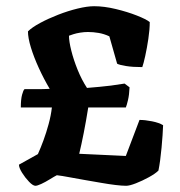

<svg xmlns="http://www.w3.org/2000/svg" viewBox="-20 -598 579 618"><path d="M94 0Q86 0 73.5 -13Q61 -26 51 -42Q41 -58 41 -68L102 -102Q111 -122 120 -146.5Q129 -171 136.5 -198.5Q144 -226 147 -252H47Q47 -278 51 -293Q55 -308 59 -311Q79 -311 99 -311Q119 -311 140 -312Q121 -344 105 -379Q89 -414 79.5 -445Q70 -476 70 -497Q83 -510 109 -524Q135 -538 167 -550.5Q199 -563 230 -570.5Q261 -578 283 -578Q315 -578 352.5 -569Q390 -560 420.5 -548Q451 -536 462 -527Q462 -503 457.5 -473Q453 -443 447.5 -418Q442 -393 438 -382Q407 -382 385.5 -385.5Q364 -389 357 -393L332 -481Q315 -489 297.5 -492Q280 -495 263 -495Q251 -495 238.5 -493Q226 -491 216.5 -488Q207 -485 202 -483Q202 -465 209.5 -435Q217 -405 230 -373Q243 -341 260 -315Q282 -317 300 -318.5Q318 -320 337 -322.5Q356 -325 381 -329L397 -317Q396 -293 392 -276Q388 -259 385 -252H264Q257 -208 249.5 -170Q242 -132 235 -103L385 -96L429 -212Q447 -212 469.5 -207.5Q492 -203 505 -195Q504 -166 500 -122.5Q496 -79 490 -49Q480 -39 459 -27.5Q438 -16 417.5 -8Q397 0 386 0Q373 0 352 -2.5Q331 -5 305.5 -9.5Q280 -14 253.5 -18.5Q227 -23 203.5 -27.5Q180 -32 163 -34Q155 -30 140.5 -21Q126 -12 113 -6Q100 0 94 0Z"/></svg>

Font: Texturina Medium 12pt ExtraBold
Style: Regular
Weight: 800
Version: Version 1.002